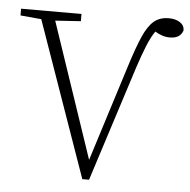

<svg xmlns="http://www.w3.org/2000/svg" viewBox="-51 -738 785 795"><g transform="rotate(5 342.0 -340.5)"><path d="M320 7 93 -638 6 -646V-674H257V-644L151 -637L341 -75L469 -480Q493 -556 513 -601.5Q533 -647 557.5 -667.5Q582 -688 619 -688Q647 -688 665.5 -676Q684 -664 684 -643Q673 -609 630 -609Q613 -609 598 -614Q583 -619 568 -628Q551 -604 535 -564.5Q519 -525 502 -473L348 7Z"/></g></svg>

Font: Source Serif Pro Light
Style: Regular
Weight: 300
Designer: Frank Grießhammer
Foundry: Adobe Systems Incorporated
Version: Version 3.001;hotconv 1.0.111;makeotfexe 2.5.65597